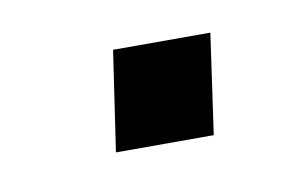

<svg xmlns="http://www.w3.org/2000/svg" viewBox="-30 -450 266 173"><g transform="rotate(-10 103.5 -364.0)"><path d="M66 -318.5 79.5 -410H168.5L155.5 -318.5Z"/></g></svg>

Font: Public Sans ExtraLight
Style: Italic
Weight: 200
Italic angle: -8°
Designer: The Public Sans project authors (U.S. Web Design System). Libre Franklin designed by Pablo Impallari and Rodrigo Fuenzal
Version: Version 1.007; ttfautohint (v1.8.1) -l 8 -r 50 -G 200 -x 14 